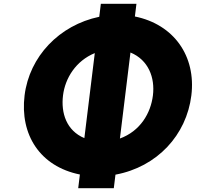

<svg xmlns="http://www.w3.org/2000/svg" viewBox="-20 -917 1039 1014"><path d="M613.3 -185.5 669 -639.7C764.3 -600.3 799.1 -506.7 787.6 -413C776 -318.7 720.4 -224.4 613.3 -185.5ZM425.5 -187.5C330.6 -227.6 301.4 -320.3 312.8 -413C324 -504.3 380.5 -595.5 480.6 -636.6ZM504.2 -828.4C293 -784.2 135.1 -618.6 109.8 -413C84.3 -205.4 191.4 -37.9 401.9 4.6L393 77H581L589.8 5.4C810.4 -35.6 964.9 -204 990.6 -413C1016.1 -621.1 898 -788.2 692.4 -829.9L700.6 -897H512.6Z"/></svg>

Font: Hussar
Style: BdSuprExtOblOne
Weight: 700
Foundry: Cannot Into Space Fonts
Version: Version 2.00